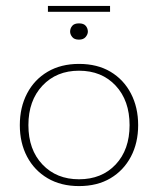

<svg xmlns="http://www.w3.org/2000/svg" viewBox="-20 -619 534 649"><path d="M247 10Q186 10 141 -16.5Q96 -43 71.5 -89.5Q47 -136 47 -196Q47 -256 71.5 -303Q96 -350 141 -376.5Q186 -403 247 -403Q309 -403 353.5 -376.5Q398 -350 422.5 -303Q447 -256 447 -196Q447 -136 422.5 -89.5Q398 -43 353.5 -16.5Q309 10 247 10ZM247 -13Q324 -13 371 -63Q418 -113 418 -196Q418 -279 371 -329.5Q324 -380 247 -380Q171 -380 123.5 -329.5Q76 -279 76 -196Q76 -113 123.5 -63Q171 -13 247 -13ZM247 -485Q231 -485 224 -494Q217 -503 217 -512Q217 -523 224 -531.5Q231 -540 247 -540Q263 -540 270 -531.5Q277 -523 277 -512Q277 -503 269.5 -494Q262 -485 247 -485ZM142 -579V-599H352V-579Z"/></svg>

Font: Rokkitt SemiBold Thin
Style: Regular
Weight: 250
Version: Version 3.103